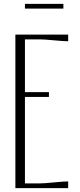

<svg xmlns="http://www.w3.org/2000/svg" viewBox="-20 -980 415 1000"><path d="M310.1 -960V-935.1H109.9V-960ZM60.1 -799.8H335V-765.1Q313 -765.1 261.2 -770Q209.5 -774.9 189.9 -774.9H109.9V-500H234.9V-475.1H109.9V-24.9H189.9Q209.5 -24.9 261.2 -30Q313 -35.2 335 -35.2V0H60.1Z"/></svg>

Font: Reswysokr
Style: Regular
Weight: 500
Version: Version 0.984